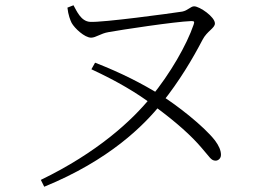

<svg xmlns="http://www.w3.org/2000/svg" viewBox="-20 -688 1040 729"><path d="M135 -5 148 21C395 -80 526 -211 594 -296C662 -381 712 -466 749 -537C766 -570 796 -581 796 -599C796 -624 738 -664 717 -664C704 -664 693 -648 672 -644C627 -637 369 -602 322 -605C287 -607 271 -647 259 -668L236 -659C239 -631 247 -611 252 -601C263 -581 301 -545 326 -545C344 -545 362 -561 392 -566C435 -574 645 -606 706 -608C718 -608 719 -606 715 -594C689 -518 627 -409 553 -319C480 -229 348 -108 135 -5ZM799 -78C808 -78 819 -86 819 -100C819 -117 811 -135 796 -155C753 -210 651 -289 592 -326C517 -372 441 -411 341 -450L327 -425C426 -379 500 -335 561 -289C650 -224 708 -171 746 -126C777 -91 781 -78 799 -78Z"/></svg>

Font: Source Han Serif TW VF
Style: Regular
Weight: 250
Designer: Ryoko NISHIZUKA 西塚涼子 (kana & ideographs); Frank Grießhammer (Latin, Greek & Cyrillic); Wenlong ZHANG 张文龙 (bopomofo); San
Foundry: Adobe
Version: Version 2.002;hotconv 1.1.0;makeotfexe 2.6.0